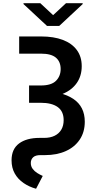

<svg xmlns="http://www.w3.org/2000/svg" viewBox="-20 -954 596 1193"><path d="M99.1 -727.5H234.9Q314 -727.5 370.4 -706.1Q426.8 -684.6 457.3 -643.3Q487.8 -602.1 487.8 -543Q487.8 -482.9 457.5 -439Q427.2 -395 371.1 -371.3Q314.9 -347.7 236.3 -347.7H160.6V-422.9H233.9Q298.8 -422.9 327.9 -451.9Q356.9 -481 356.9 -524.9Q356.9 -570.8 327.4 -595.7Q297.9 -620.6 235.4 -620.6H99.1ZM160.6 -387.7H233.9Q363.3 -387.7 435.1 -339.8Q506.8 -292 506.8 -197.8Q506.8 -133.8 475.8 -87.2Q444.8 -40.5 389.2 -15.4Q333.5 9.8 259.8 9.8H231.4Q200.2 9.8 185.8 23.4Q171.4 37.1 171.4 58.6Q171.4 79.6 182.9 95Q194.3 110.4 211.4 121.1Q228.5 131.8 245.6 139.2L204.1 218.8Q161.1 207 126.5 183.3Q91.8 159.7 71.8 124.3Q51.8 88.9 51.8 42Q51.8 -27.8 98.4 -62.5Q145 -97.2 226.1 -97.2H253.9Q292.5 -97.2 319.6 -110.6Q346.7 -124 361.1 -148.7Q375.5 -173.3 375.5 -207.5Q375.5 -262.2 338.6 -288.8Q301.8 -315.4 231.9 -315.4H160.6ZM230.5 -934.1 310.1 -859.9 390.1 -934.1H493.7V-928.7L348.1 -793H272L126 -928.7V-934.1Z"/></svg>

Font: Inter 18pt SemiBold
Style: Regular
Weight: 600
Designer: Rasmus Andersson
Foundry: rsms
Version: Version 4.001;git-66647c0bb